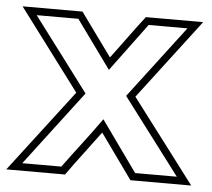

<svg xmlns="http://www.w3.org/2000/svg" viewBox="-67 -599 729 661"><g transform="rotate(5 297.5 -269.0)"><path d="M565 -13 367 -275 557 -525H423L300 -359L180 -525H36Q83 -462 132 -397.5Q181 -333 227 -271L31 -13H166Q196 -54 231.5 -100.5Q267 -147 296 -188L421 -13ZM407 13 296 -142Q268 -104 238 -64.5Q208 -25 181 13H-22L195 -271L-15 -551H192L300 -402Q327 -438 355.5 -477Q384 -516 411 -551H609L399 -275Q424 -242 452 -205Q480 -168 508.5 -130.5Q537 -93 564.5 -56.5Q592 -20 617 13Z"/></g></svg>

Font: CMG Sans Outline
Style: Outline
Weight: 700
Designer: Julieta Ulanovsky
Foundry: Julieta Ulanovsky
Version: Version 7.200